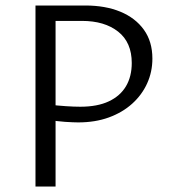

<svg xmlns="http://www.w3.org/2000/svg" viewBox="-20 -678 623 698"><path d="M264 -233Q248 -233 216.5 -235Q185 -237 155 -243V-298Q190 -294 219.5 -292Q249 -290 272 -290Q334 -290 375.5 -309.5Q417 -329 438 -364.5Q459 -400 459 -449Q459 -524 409.5 -563Q360 -602 278 -602H182V0H109V-658H290Q363 -658 417.5 -635.5Q472 -613 503 -570Q534 -527 534 -465Q534 -417 515 -375Q496 -333 460.5 -301Q425 -269 375.5 -251Q326 -233 264 -233Z"/></svg>

Font: Ysabeau Office
Style: Regular
Weight: 400
Designer: Christian Thalmann (Catharsis Fonts)
Version: Version 2.001;gftools[0.9.30]; featfreeze: tnum,lnum,ss02